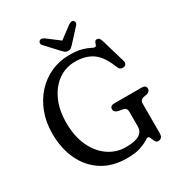

<svg xmlns="http://www.w3.org/2000/svg" viewBox="-205 -1016 1088 1167"><g transform="rotate(-30 338.5 -432.0)"><path d="M596 -24Q596 14.5 564 14.5Q551.5 14.5 544.8 1.5Q538 -11.5 533 -24.2Q528 -37 521 -37Q513 -37 495.2 -25.2Q477.5 -13.5 442.5 -1.8Q407.5 10 348 10Q248.5 10 177 -35.5Q105.5 -81 67.2 -161.5Q29 -242 29 -347.5Q29 -425.5 53.8 -491.5Q78.5 -557.5 123 -606.5Q167.5 -655.5 227 -682.5Q286.5 -709.5 355.5 -709.5Q410 -709.5 442.2 -700.2Q474.5 -691 491.2 -681.8Q508 -672.5 517 -672.5Q524 -672.5 527 -681.5Q530 -690.5 534.5 -699.8Q539 -709 550.5 -709Q559.5 -709 565.5 -702.5Q571.5 -696 577 -678L626 -512Q629.5 -500 624.2 -490.8Q619 -481.5 607.5 -479.5Q582 -475.5 571.5 -500.5Q537 -590 488.5 -623.5Q440 -657 367 -657Q300.5 -657 248.2 -620Q196 -583 165.8 -516.5Q135.5 -450 135.5 -361.5Q135.5 -265.5 168.2 -196Q201 -126.5 255.8 -89.2Q310.5 -52 377 -52Q442.5 -52 471.8 -71Q501 -90 501 -124V-229Q501 -254 477.5 -260L443 -266Q431 -269.5 424 -276Q417 -282.5 417 -293Q417 -318 447 -318H639.5Q669.5 -318 669.5 -293Q669.5 -275 647 -267L620 -262Q609 -259 602.5 -251.5Q596 -244 596 -229ZM405 -759Q394.5 -747.5 386 -740.8Q377.5 -734 365 -734Q352 -734 343.2 -740.8Q334.5 -747.5 324 -759L246 -843.5Q237.5 -852.5 238.5 -861.2Q239.5 -870 245 -874.5Q258 -886 280 -870.5L364.5 -806.5L450 -870.5Q472 -885.5 484.5 -874.5Q489.5 -870.5 490.2 -861.5Q491 -852.5 482.5 -843.5Z"/></g></svg>

Font: Fraunces 144pt S100
Style: Regular
Weight: 400
Version: Version 1.000; ttfautohint (v1.8.3)